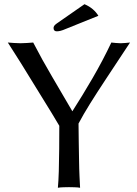

<svg xmlns="http://www.w3.org/2000/svg" viewBox="-20 -889 650 912"><path d="M353 -302.2Q353 -262.7 354 -217.8Q355 -172.9 355.5 -129.4Q356 -85.9 357.7 -51Q359.4 -16.1 360.4 2.9Q351.1 1 334 0.5Q316.9 0 307.6 0Q297.9 0 281 0.5Q264.2 1 254.9 2.9Q257.8 -26.4 259.3 -75.9Q260.7 -125.5 261.2 -182.6Q261.7 -239.7 261.7 -291.5Q250 -311.5 225.6 -351.8Q201.2 -392.1 170.4 -441.4Q139.6 -490.7 109.6 -540Q79.6 -589.4 54.4 -628.4Q29.3 -667.5 17.1 -687Q30.8 -686 47.1 -684.8Q63.5 -683.6 77.6 -683.6Q91.3 -683.6 107.7 -684.8Q124 -686 137.7 -687Q181.2 -603 227.3 -525.1Q273.4 -447.3 323.7 -360.4Q370.1 -432.6 419.7 -517.8Q469.2 -603 508.8 -687Q518.1 -686 530.5 -684.8Q543 -683.6 553.2 -683.6Q562.5 -683.6 575 -684.8Q587.4 -686 597.7 -687Q533.2 -589.4 486.6 -518.8Q439.9 -448.2 407.7 -396.5Q375.5 -344.7 353 -302.2ZM381.3 -869.1Q404.8 -858.9 420.9 -845Q437 -831.1 447.3 -814L294.4 -752.4Q277.8 -745.1 267.8 -742.7Q257.8 -740.2 250 -740.2Q234.4 -740.2 234.4 -755.9Q234.4 -760.7 237.1 -765.6Q239.7 -770.5 250 -777.8Z"/></svg>

Font: Kurinto Seri
Style: Regular
Weight: 400
Designer: Kurinto was developed by Clint Goss from a range of fonts that are compatible with the SIL Open Font License Version 1.1
Foundry: Clinton F. Goss
Version: Version 2.196; July 25, 2020